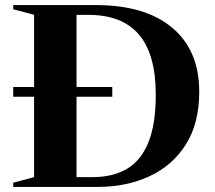

<svg xmlns="http://www.w3.org/2000/svg" viewBox="-20 -735 844 755"><path d="M32 0V-16.5L114 -38.5V-354.5H32V-393H114V-677L32 -698.5V-715H357Q551 -715 657.2 -626Q763.5 -537 763.5 -374Q763.5 -250.5 711 -167.2Q658.5 -84 568 -42Q477.5 0 364 0ZM592.5 -363Q592.5 -522 526.2 -599.2Q460 -676.5 328 -676.5H281V-393H421.5V-354.5H281V-38.5H344Q423.5 -38.5 479 -71Q534.5 -103.5 563.5 -175Q592.5 -246.5 592.5 -363Z"/></svg>

Font: Newsreader Display SemiBold
Style: Regular
Weight: 600
Designer: Hugues Gentile
Foundry: Production Type
Version: Version 1.001